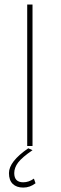

<svg xmlns="http://www.w3.org/2000/svg" viewBox="-20 -660 275 868"><path d="M44.4 122.6Q44.4 164.1 85 164.1Q110.4 164.1 133.3 147.5L140.6 168.5Q115.2 188 85 188Q54.7 188 37.6 171.4Q20.5 154.8 20.5 122.6Q20.5 70.3 107.9 10.3L127 19Q79.6 51.3 62 74.7Q44.4 98.1 44.4 122.6ZM127 -639.6V0H103V-639.6Z"/></svg>

Font: Yantramanav Thin
Style: Regular
Weight: 250
Version: Version 1.001;PS 1.0;hotconv 1.0.72;makeotf.lib2.5.5900; ttf